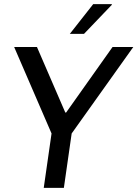

<svg xmlns="http://www.w3.org/2000/svg" viewBox="-20 -915 669 935"><path d="M298 -367H302L528 -686H629L329 -265L291 0H193L231 -265L49 -686H160ZM524 -895 525 -892 389 -750H320L434 -895Z"/></svg>

Font: Chivo
Style: Italic
Weight: 400
Italic angle: -8.05°
Designer: Hector Gatti
Foundry: Omnibus-Type
Version: Version 1.007